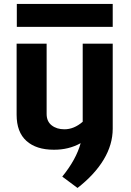

<svg xmlns="http://www.w3.org/2000/svg" viewBox="-20 -742 654 959"><path d="M64 -722.2H543V-607.9H64ZM367.2 196.8 291 140.1Q360.8 54.2 382.8 -26.9Q322.8 6.3 249 5.9Q161.1 5.9 112.1 -38.1Q63 -82 63 -168.9V-523.9H212.9V-172.9Q212.9 -135.7 238 -116Q263.2 -96.2 301.8 -96.2Q349.6 -96.2 393.1 -133.8V-523.9H543V-99.1Q543 -20 498 54.9Q453.1 129.9 367.2 196.8Z"/></svg>

Font: Sarala
Style: Bold
Weight: 700
Designer: Andres Torresi
Foundry: Huerta Tipografica
Version: Version 1.004;PS 001.003;hotconv 1.0.70;makeotf.lib2.5.58329